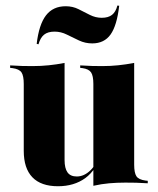

<svg xmlns="http://www.w3.org/2000/svg" viewBox="-20 -652 562 683"><path d="M209.7 -419.4V-209.7H64.5V-353.2Q64.5 -382.3 56.5 -394.4Q48.4 -406.5 24.2 -409.7L16.1 -410.5V-419.4Q40.3 -417.7 58.9 -417.3Q77.4 -416.9 96 -416.9Q125.8 -416.9 153.6 -419.8Q181.5 -422.6 209.7 -428.2ZM209.7 -209.7V-83.1Q209.7 -53.2 220.2 -38.7Q230.6 -24.2 253.2 -24.2Q279 -24.2 301.6 -46Q324.2 -67.7 341.9 -116.1L345.2 -113.7Q323.4 -47.6 283.5 -18.5Q243.5 10.5 186.3 10.5Q125.8 10.5 95.2 -21.4Q64.5 -53.2 64.5 -115.3V-209.7ZM312.1 0V-209.7H457.3V-66.1Q457.3 -37.1 465.3 -25Q473.4 -12.9 497.6 -9.7L505.6 -8.9V0Q482.3 -1.6 463.7 -2Q445.2 -2.4 425.8 -2.4Q396 -2.4 368.5 0Q341.1 2.4 312.1 8.9ZM457.3 -419.4V-209.7H312.1V-353.2Q312.1 -382.3 304 -394.4Q296 -406.5 273.4 -409.7L265.3 -410.5V-419.4Q289.5 -417.7 308.1 -417.3Q326.6 -416.9 344.4 -416.9Q373.4 -416.9 400.8 -419.8Q428.2 -422.6 457.3 -428.2ZM308.1 -497.6Q283.1 -497.6 260.9 -508.1Q238.7 -518.5 217.7 -529Q196.8 -539.5 174.2 -539.5Q150 -539.5 136.7 -528.6Q123.4 -517.7 116.9 -494.4L110.5 -496Q118.5 -564.5 143.5 -597.2Q168.5 -629.8 213.7 -629.8Q238.7 -629.8 259.3 -619.4Q279.8 -608.9 300 -598.8Q320.2 -588.7 341.9 -588.7Q365.3 -588.7 378.6 -599.2Q391.9 -609.7 397.6 -632.3L404 -631.5Q396 -561.3 373.4 -529.4Q350.8 -497.6 308.1 -497.6Z"/></svg>

Font: Playfair 144pt SemiCondensed Black
Style: Regular
Weight: 900
Width: 4
Designer: Claus Eggers Sørensen
Foundry: Claus Eggers Sørensen
Version: Version 2.203